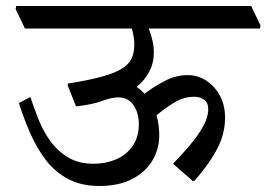

<svg xmlns="http://www.w3.org/2000/svg" viewBox="-20 -640 887 639"><path d="M627 -38H621L556 -95Q586 -126 612.5 -157.5Q639 -189 656 -219.5Q673 -250 673 -276Q673 -299 659 -308.5Q645 -318 626 -318Q591 -318 558 -297.5Q525 -277 501 -256Q510 -225 510 -189Q510 -144 487 -105.5Q464 -67 419.5 -44Q375 -21 310 -21Q252 -21 208.5 -43.5Q165 -66 134.5 -105Q104 -144 82 -193.5Q60 -243 43 -297L81 -317Q93 -281 108.5 -242Q124 -203 148 -170Q172 -137 207 -116Q242 -95 292 -95Q332 -95 366 -109.5Q400 -124 421 -153.5Q442 -183 442 -227Q442 -265 424 -290.5Q406 -316 374 -316Q352 -316 320 -304Q288 -292 233 -286L205 -356L206 -362Q277 -373 321 -385.5Q365 -398 388 -413Q411 -428 419 -447.5Q427 -467 427 -492Q427 -514 419 -545H63L32 -610L34 -620H816L847 -555L845 -545H475Q482 -527 487 -506.5Q492 -486 492 -465Q492 -430 476.5 -401Q461 -372 435 -351Q449 -341 461 -328Q491 -351 528 -370.5Q565 -390 604 -390Q638 -390 666 -372Q694 -354 711.5 -322.5Q729 -291 729 -248Q729 -195 703 -145Q677 -95 627 -38Z"/></svg>

Font: Tiro Devanagari Hindi
Style: Italic
Weight: 400
Italic angle: -11°
Designer: Devanagari: John Hudson & Fiona Ross, assisted by Paul Hanslow. Latin: John Hudson with Paul Hanslow, assisted by Kaja S
Foundry: Tiro Typeworks Ltd.
Version: Version 1.52